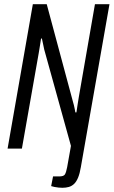

<svg xmlns="http://www.w3.org/2000/svg" viewBox="-20 -706 540 912"><path d="M276 186Q269 186 258.5 185Q248 184 238.5 182Q229 180 223 178L232 132H261Q282 132 288 123Q294 114 299 88L317 -13L190 -471Q188 -481 185 -495Q182 -509 179 -523H175Q173 -510 170 -490.5Q167 -471 164 -454L84 0H16L136 -686H202L327 -221Q329 -216 331 -206.5Q333 -197 335 -188Q337 -179 338 -172H343Q345 -187 348.5 -208.5Q352 -230 354 -243L431 -686H500L364 88Q359 118 351 137.5Q343 157 332 167.5Q321 178 307 182Q293 186 276 186Z"/></svg>

Font: Archivo ExtraCondensed Light
Style: Italic
Weight: 300
Width: 2
Italic angle: -10°
Designer: Hector Gatti
Foundry: Omnibus-Type
Version: Version 2.001